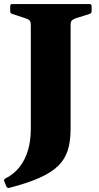

<svg xmlns="http://www.w3.org/2000/svg" viewBox="-21 -772 485 941"><path d="M0 116Q-4 108 5 103Q47 82 74.5 47Q102 12 116 -35Q130 -82 130 -140H325Q325 -79 311 -35Q297 9 263.5 41.5Q230 74 171.5 100Q113 126 23 149Q15 150 10 142ZM130 -140V-752H325V-140ZM29 -742Q29 -752 39 -752H418Q428 -752 428 -742V-717Q428 -708 419 -704L349 -682Q336 -677 330.5 -671Q325 -665 325 -645V-548H130V-648Q130 -663 125.5 -670Q121 -677 102 -683L38 -704Q29 -707 29 -717Z"/></svg>

Font: Hahmlet ExtraBold
Style: Regular
Weight: 800
Designer: Minjoo Ham & Mark Frömberg
Foundry: hypertype
Version: Version 1.002